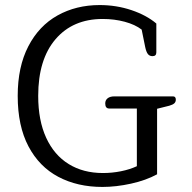

<svg xmlns="http://www.w3.org/2000/svg" viewBox="-20 -727 758 759"><path d="M50 -348Q50 -463 92 -544Q134 -625 207.5 -666Q281 -707 374 -707Q440 -707 499.5 -687Q559 -667 598 -634V-520Q598 -505 583 -505Q571 -505 564.5 -513.5Q558 -522 554 -541L540 -610Q514 -630 473 -641Q432 -652 386 -652Q268 -652 199.5 -572Q131 -492 131 -348Q131 -251 162.5 -182.5Q194 -114 251.5 -78.5Q309 -43 387 -43Q423 -43 458 -50Q493 -57 521 -70V-298H412Q396 -298 396 -318Q396 -331 405.5 -338.5Q415 -346 432 -346H664Q675 -346 675 -333Q675 -324 669 -318.5Q663 -313 649 -309L601 -297V-38Q557 -14 498 -1Q439 12 385 12Q286 12 210.5 -28Q135 -68 92.5 -148.5Q50 -229 50 -348Z"/></svg>

Font: Maitree
Style: Regular
Weight: 400
Designer: CadsonDemak Team
Foundry: CadsonDemak
Version: Version 1.000